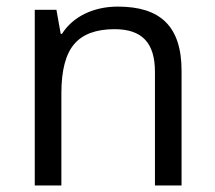

<svg xmlns="http://www.w3.org/2000/svg" viewBox="-20 -565 654 585"><path d="M533.2 0V-349.1C533.2 -485.8 467.8 -544.9 338.9 -544.9C265.1 -544.9 202.1 -514.6 168.9 -461.9H165L151.9 -535.2H85.9V0H167V-280.8C167 -350.6 180.2 -400.4 206.1 -430.7C231.9 -460.9 272.9 -476.1 329.1 -476.1C413.6 -476.1 452.1 -433.6 452.1 -346.2V0Z"/></svg>

Font: Samim
Style: Regular
Weight: 400
Foundry: DejaVu fonts team - Redesigned by Saber Rastikerdar
Version: Version 4.0.5